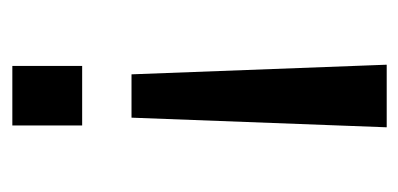

<svg xmlns="http://www.w3.org/2000/svg" viewBox="-192 -470 662 319"><g transform="rotate(90 139.5 -311.0)"><path d="M88 -622H192L176 -198H104ZM90 0V-116H189V0Z"/></g></svg>

Font: Sarpanch
Style: Regular
Weight: 400
Designer: Manushi Parikh (Devanagari and Latin), Jyotish Sonowal (Devanagari)
Foundry: Indian Type Foundry
Version: Version 2.004;PS 1.0;hotconv 1.0.78;makeotf.lib2.5.61930; tt